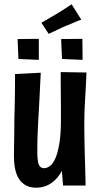

<svg xmlns="http://www.w3.org/2000/svg" viewBox="-20 -865 462 895"><path d="M149 10Q115 10 91.5 -6.5Q68 -23 56.5 -55.5Q45 -88 45 -137Q45 -155 45.5 -181.5Q46 -208 46.5 -242Q47 -276 47 -314Q48 -344 48.5 -370Q49 -396 49.5 -421Q50 -446 50 -470.5Q50 -495 50 -520L170 -526Q169 -501 167.5 -476.5Q166 -452 165 -425.5Q164 -399 162 -368Q160 -337 158 -297Q157 -275 156 -254Q155 -233 154.5 -215Q154 -197 154 -180.5Q154 -164 154 -152Q154 -128 157 -112Q160 -96 167 -88.5Q174 -81 185 -81Q200 -81 214 -92Q228 -103 239 -129Q250 -155 257 -198Q264 -241 264 -303L316 -306Q315 -254 308.5 -206Q302 -158 289.5 -118.5Q277 -79 257.5 -50.5Q238 -22 210.5 -6Q183 10 149 10ZM274 0 265 -111Q265 -162 264.5 -209.5Q264 -257 264 -303Q264 -332 264 -364.5Q264 -397 263.5 -428Q263 -459 263 -485.5Q263 -512 263 -529L383 -527Q382 -494 380.5 -467Q379 -440 377.5 -416.5Q376 -393 375 -371Q374 -349 373.5 -327.5Q373 -306 373 -282Q373 -257 373.5 -223Q374 -189 375 -152.5Q376 -116 377 -83.5Q378 -51 378.5 -29Q379 -7 379 0ZM207 -707 173 -759Q181 -763 191.5 -769.5Q202 -776 216 -784Q230 -792 247 -802Q263 -812 275 -819.5Q287 -827 297 -834Q307 -841 314 -845L359 -773Q348 -770 336.5 -765Q325 -760 312.5 -754.5Q300 -749 284 -743Q269 -737 251 -728Q233 -719 219.5 -713Q206 -707 207 -707ZM161 -586 66 -590 62 -683 161 -684ZM365 -586 269 -590 265 -683 364 -684Z"/></svg>

Font: Truculenta ExtraBold
Style: Regular
Weight: 800
Version: Version 1.002